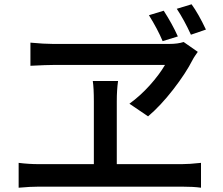

<svg xmlns="http://www.w3.org/2000/svg" viewBox="-20 -874 1040 896"><path d="M810 -704 739 -682Q715 -739 675 -803L744 -824Q784 -762 810 -704ZM941 -736 871 -712Q840 -780 805 -833L874 -854Q906 -810 941 -736ZM879 -595Q847 -532 788 -456Q729 -380 671 -331L584 -390Q635 -427 679 -476Q723 -525 750 -571H234Q198 -571 122 -567V-675Q186 -669 227 -669H770Q810 -669 837 -678L903 -632Q898 -625 890.5 -614Q883 -603 879 -595ZM162 -108H418V-401Q418 -463 413 -496H531Q525 -455 525 -401V-108H828Q864 -108 918 -114V2Q883 -3 828 -3H162Q122 -3 67 2V-114Q114 -108 162 -108Z"/></svg>

Font: Sinter Medium
Style: Regular
Weight: 500
Foundry: Adobe & rsms
Version: Version 1.000